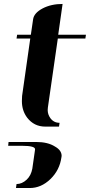

<svg xmlns="http://www.w3.org/2000/svg" viewBox="-20 -635 451 963"><path d="M21 96.2 22.9 77.1H161.1Q220.2 77.1 255.9 100.1Q289.1 118.7 289.1 147Q289.1 147.9 288.6 150.4Q288.1 152.8 288.1 153.8Q279.3 218.3 232.9 263.2Q186.5 308.1 128.9 308.1H60.1L63 288.1Q90.3 288.1 113.8 266.1Q135.7 245.6 142.1 210.9L155.8 115.2Q158.7 96.2 89.8 96.2ZM63 -441.9 65.9 -460.9H134.8L146 -538.1Q150.4 -569.8 193.8 -592.8Q236.8 -615.2 293.9 -615.2L272 -460.9H411.1L408.2 -441.9H270L220.2 -96.2Q219.2 -91.3 219.2 -83Q219.2 -61 232.9 -42Q250 -19 278.8 -19L275.9 0H207Q150.9 0 116.2 -44.9Q89.8 -80.1 89.8 -127.9Q89.8 -145 90.8 -153.8L131.8 -441.9Z"/></svg>

Font: Hjet
Style: Italic
Weight: 400
Designer: T. Christopher White
Version: Version 1.2